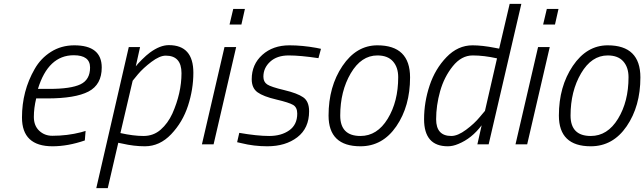

<svg xmlns="http://www.w3.org/2000/svg" viewBox="-20 -742 3312 987"><path d="M249 -44Q326 -44 396 -62L420 -69L416 -20Q329 10 250 10Q93 10 93 -138Q93 -274 158 -387Q189 -442 242 -475.5Q295 -509 362 -509Q503 -509 503 -395Q503 -307 435 -271.5Q367 -236 222 -236H166Q154 -186 154 -141Q154 -96 181.5 -70Q209 -44 249 -44ZM234 -285Q344 -285 393.5 -308.5Q443 -332 443 -395Q443 -458 359 -458Q228 -458 175 -285Z M848 -510Q974 -510 974 -368Q974 -283 946.5 -198.5Q919 -114 860 -52Q801 10 725 10Q668 10 608 -4L588 -8L534 225H475L642 -500H700L678 -401Q687 -413 709.5 -435.5Q732 -458 751 -472Q803 -510 848 -510ZM832 -456Q801 -456 758.5 -424Q716 -392 689 -360L662 -327L599 -58Q666 -43 717.5 -43Q769 -43 806 -75.5Q843 -108 866 -158Q913 -264 913 -366Q913 -456 832 -456Z M1018 0 1134 -500H1194L1078 0ZM1160 -616 1179 -696H1239L1221 -616Z M1617 -443Q1524 -457 1464 -457Q1404 -457 1369 -425Q1334 -393 1334 -348Q1334 -321 1353.5 -308Q1373 -295 1440.5 -279Q1508 -263 1538.5 -242Q1569 -221 1569 -170Q1569 -83 1508.5 -36.5Q1448 10 1354 10Q1285 10 1221 -6L1199 -11L1210 -59Q1302 -43 1364 -43Q1426 -43 1467 -72Q1508 -101 1508 -158Q1508 -190 1487 -202.5Q1466 -215 1400 -230.5Q1334 -246 1304 -267.5Q1274 -289 1274 -335Q1274 -411 1328.5 -460Q1383 -509 1468 -509Q1534 -509 1606 -496L1630 -491Z M1920 -509Q2088 -509 2088 -344Q2088 -196 2017.5 -93Q1947 10 1833 10Q1669 10 1669 -148Q1669 -297 1740.5 -403Q1812 -509 1920 -509ZM1833 -43Q1919 -43 1973 -131.5Q2027 -220 2027 -345Q2027 -396 2000 -426.5Q1973 -457 1920 -457Q1837 -457 1783 -365Q1729 -273 1729 -148Q1729 -43 1833 -43Z M2282 10Q2160 10 2160 -129Q2160 -217 2188.5 -302.5Q2217 -388 2275.5 -448.5Q2334 -509 2409 -509Q2459 -509 2525 -496L2546 -492L2600 -722H2660L2492 0H2434L2456 -98Q2405 -30 2336 -2Q2308 10 2282 10ZM2535 -442Q2468 -457 2410 -457Q2352 -457 2307.5 -401.5Q2263 -346 2242.5 -273Q2222 -200 2222 -129Q2222 -43 2300 -43Q2333 -43 2376 -75Q2419 -107 2446 -140L2473 -172Z M2630 0 2746 -500H2806L2690 0ZM2772 -616 2791 -696H2851L2833 -616Z M3104 -509Q3272 -509 3272 -344Q3272 -196 3201.5 -93Q3131 10 3017 10Q2853 10 2853 -148Q2853 -297 2924.5 -403Q2996 -509 3104 -509ZM3017 -43Q3103 -43 3157 -131.5Q3211 -220 3211 -345Q3211 -396 3184 -426.5Q3157 -457 3104 -457Q3021 -457 2967 -365Q2913 -273 2913 -148Q2913 -43 3017 -43Z"/></svg>

Font: Titillium Web Light
Style: Italic
Weight: 300
Italic angle: -13°
Version: Version 1.002;PS 57.000;hotconv 1.0.70;makeotf.lib2.5.55311